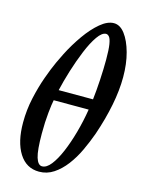

<svg xmlns="http://www.w3.org/2000/svg" viewBox="-113 -790 645 870"><g transform="rotate(15 209.5 -355.0)"><path d="M157 14Q97 14 63.5 -39Q30 -92 30 -183Q30 -242 42.5 -298.5Q55 -355 72 -402.5Q89 -450 104.5 -483.5Q120 -517 127 -530Q152 -579 183.5 -623.5Q215 -668 248.5 -696Q282 -724 312 -724Q341 -724 364 -693.5Q387 -663 401 -612Q415 -561 415 -498Q415 -436 401 -365.5Q387 -295 361 -219Q346 -177 326.5 -135.5Q307 -94 281.5 -60.5Q256 -27 225 -6.5Q194 14 157 14ZM148 -366H309Q314 -408 317 -460Q320 -512 320 -555Q320 -602 316 -626.5Q312 -651 305 -659.5Q298 -668 290 -668Q271 -668 250 -638Q229 -608 209.5 -560.5Q190 -513 174 -461.5Q158 -410 148 -366ZM164 -13Q185 -13 205.5 -39Q226 -65 244.5 -108.5Q263 -152 278 -206Q293 -260 302 -316H138Q134 -298 129.5 -254.5Q125 -211 125 -157Q125 -78 135 -45.5Q145 -13 164 -13Z"/></g></svg>

Font: Junicode
Style: Bold Italic
Weight: 700
Italic angle: -11°
Designer: Peter S. Baker
Version: Version 2.100; ttfautohint (v1.8.4)